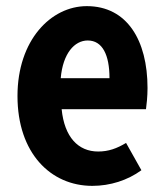

<svg xmlns="http://www.w3.org/2000/svg" viewBox="-20 -594 540 626"><path d="M281 12C339 12 396 -6 441 -39L391 -128C361 -110 334 -100 300 -100C235 -100 190 -147 181 -238H456C458 -252 461 -280 461 -307C461 -463 394 -574 263 -574C146 -574 37 -463 37 -281C37 -95 145 12 281 12ZM178 -339C185 -420 223 -462 266 -462C314 -462 337 -415 337 -339Z"/></svg>

Font: Noto Sans Mono CJK JP Bold
Style: Regular
Weight: 700
Designer: Ryoko NISHIZUKA (kana & ideographs); Paul D. Hunt (Latin, Greek & Cyrillic); Wenlong ZHANG (bopomofo); Sandoll Communica
Foundry: Adobe Systems Incorporated
Version: Version 1.004;PS 1.004;hotconv 1.0.82;makeotf.lib2.5.63406